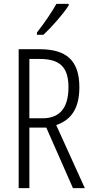

<svg xmlns="http://www.w3.org/2000/svg" viewBox="-20 -967 473 987"><path d="M333 -939V-947H270C242 -898 211 -853 170 -800V-788H203C243 -825 304 -893 333 -939ZM184 -714H76V0H131V-311H218L355 0H416L269 -324C351 -352 388 -416 388 -519C388 -658 319 -714 184 -714ZM183 -664C289 -664 332 -621 332 -518C332 -407 282 -359 200 -359H131V-664Z"/></svg>

Font: Noto Sans Gujarati ExtraCondensed Light
Style: Regular
Weight: 300
Width: 2
Designer: Jelle Bosma - Monotype Design Team, Universal Thirst
Foundry: Monotype Imaging Inc.
Version: Version 2.106